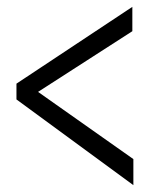

<svg xmlns="http://www.w3.org/2000/svg" viewBox="-20 -587 440 560"><path d="M369 -47 28 -297V-343L366 -567V-496L91 -319L369 -123Z"/></svg>

Font: Inconsolata Condensed
Style: Regular
Weight: 400
Width: 3
Monospace: yes
Designer: Raph Levien, Cyreal, Brenton Simpson
Foundry: Raph Levien, Cyreal, Google
Version: Version 3.000; ttfautohint (v1.8.2.53-6de2)